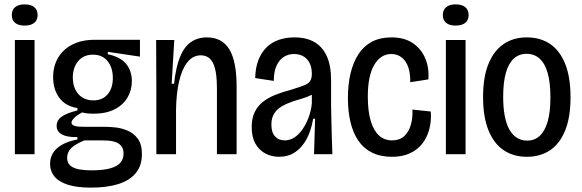

<svg xmlns="http://www.w3.org/2000/svg" viewBox="-20 -705 2661 878"><path d="M48 0V-522H138V0ZM93 -588Q64 -588 49 -600.5Q34 -613 34 -636Q34 -660 49.5 -672.5Q65 -685 92 -685Q121 -685 136.5 -672.5Q152 -660 152 -636Q152 -613 136.5 -600.5Q121 -588 93 -588Z M397 153Q331 153 289.5 139.5Q248 126 228.5 101.5Q209 77 209 45Q209 1 241.5 -27.5Q274 -56 334 -67V-78Q288 -77 263.5 -90Q239 -103 239 -129Q239 -155 262 -171.5Q285 -188 334 -200V-211Q280 -219 251.5 -257.5Q223 -296 223 -352Q223 -403 246 -441.5Q269 -480 311.5 -501.5Q354 -523 412 -523H620V-446L473 -468V-457Q530 -445 556.5 -413Q583 -381 583 -334Q583 -292 562.5 -258Q542 -224 503 -204.5Q464 -185 407 -185Q396 -185 383 -186Q370 -187 356 -191Q330 -177 318.5 -165Q307 -153 307 -144Q307 -136 316 -131.5Q325 -127 339 -126Q353 -125 370 -125H463Q479 -125 506 -122.5Q533 -120 561.5 -108.5Q590 -97 609.5 -71.5Q629 -46 629 0Q629 53 600.5 87Q572 121 520 137Q468 153 397 153ZM397 74Q451 74 483.5 65Q516 56 530.5 39Q545 22 545 -2Q545 -25 534.5 -37.5Q524 -50 508 -55.5Q492 -61 475 -62Q458 -63 443 -63H366Q322 -45 304.5 -26.5Q287 -8 287 17Q287 40 302 52.5Q317 65 342 69.5Q367 74 397 74ZM407 -246Q449 -246 472.5 -274Q496 -302 496 -348Q496 -396 472 -425.5Q448 -455 405 -455Q362 -455 337.5 -425.5Q313 -396 313 -350Q313 -319 324.5 -295.5Q336 -272 357 -259Q378 -246 407 -246Z M695 0V-285L694 -522H777L765 -322H776Q784 -397 803 -444Q822 -491 853 -512.5Q884 -534 926 -534Q996 -534 1029 -479Q1062 -424 1062 -310V0H972V-302Q972 -380 954.5 -416Q937 -452 898 -452Q862 -452 837 -420.5Q812 -389 799 -333Q786 -277 785 -203V0Z M1256 12Q1222 12 1193.5 -3Q1165 -18 1148 -48Q1131 -78 1131 -124Q1131 -164 1144.5 -192Q1158 -220 1182 -239Q1206 -258 1238.5 -271Q1271 -284 1309 -294Q1348 -306 1369 -314Q1390 -322 1398 -334Q1406 -346 1406 -367Q1406 -410 1384 -434Q1362 -458 1324 -458Q1299 -458 1278 -445Q1257 -432 1244.5 -404.5Q1232 -377 1232 -335L1147 -348Q1148 -395 1161.5 -430Q1175 -465 1199 -488.5Q1223 -512 1255.5 -523Q1288 -534 1327 -534Q1381 -534 1418 -512.5Q1455 -491 1474.5 -448Q1494 -405 1494 -339V-223Q1495 -187 1495.5 -149.5Q1496 -112 1497.5 -74Q1499 -36 1500 0H1416Q1417 -41 1418.5 -81Q1420 -121 1421 -162H1412Q1403 -108 1382 -69Q1361 -30 1329.5 -9Q1298 12 1256 12ZM1283 -63Q1305 -63 1325.5 -76Q1346 -89 1362.5 -112.5Q1379 -136 1390.5 -166Q1402 -196 1406 -231V-286L1434 -296Q1424 -281 1404.5 -271Q1385 -261 1360.5 -254Q1336 -247 1311.5 -238.5Q1287 -230 1266.5 -217.5Q1246 -205 1233.5 -185Q1221 -165 1221 -135Q1221 -99 1238 -81Q1255 -63 1283 -63Z M1773 12Q1720 12 1681.5 -7Q1643 -26 1618.5 -62Q1594 -98 1582.5 -147.5Q1571 -197 1571 -257Q1571 -319 1583 -369.5Q1595 -420 1619 -457Q1643 -494 1680.5 -514Q1718 -534 1770 -534Q1829 -534 1867.5 -508Q1906 -482 1924.5 -438.5Q1943 -395 1939 -342L1856 -329Q1857 -367 1847.5 -396Q1838 -425 1818 -441.5Q1798 -458 1769 -458Q1745 -458 1725.5 -445.5Q1706 -433 1691.5 -408.5Q1677 -384 1669.5 -348Q1662 -312 1662 -263Q1662 -196 1675.5 -151.5Q1689 -107 1713.5 -85Q1738 -63 1773 -63Q1807 -63 1828 -82Q1849 -101 1858.5 -133.5Q1868 -166 1866 -204L1950 -195Q1953 -151 1943 -113.5Q1933 -76 1911 -48Q1889 -20 1854.5 -4Q1820 12 1773 12Z M2019 0V-522H2109V0ZM2064 -588Q2035 -588 2020 -600.5Q2005 -613 2005 -636Q2005 -660 2020.5 -672.5Q2036 -685 2063 -685Q2092 -685 2107.5 -672.5Q2123 -660 2123 -636Q2123 -613 2107.5 -600.5Q2092 -588 2064 -588Z M2389 12Q2327 12 2282 -19Q2237 -50 2213 -111Q2189 -172 2189 -261Q2189 -353 2214 -413.5Q2239 -474 2283.5 -504Q2328 -534 2389 -534Q2451 -534 2495.5 -504Q2540 -474 2564.5 -413Q2589 -352 2589 -260Q2589 -169 2564.5 -108.5Q2540 -48 2495.5 -18Q2451 12 2389 12ZM2391 -62Q2425 -62 2448.5 -84Q2472 -106 2484.5 -149.5Q2497 -193 2497 -260Q2497 -327 2484.5 -371Q2472 -415 2447.5 -437Q2423 -459 2388 -459Q2354 -459 2330 -437.5Q2306 -416 2293.5 -372.5Q2281 -329 2281 -262Q2281 -163 2309.5 -112.5Q2338 -62 2391 -62Z"/></svg>

Font: Bricolage Grotesque 72pt SemiCondensed
Style: Regular
Weight: 400
Width: 4
Designer: Mathieu Triay
Foundry: Atelier Triay
Version: Version 1.001;gftools[0.9.33.dev8+g029e19f]